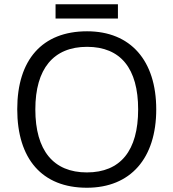

<svg xmlns="http://www.w3.org/2000/svg" viewBox="-20 -872 815 902"><path d="M388 10C594 10 714 -129 714 -358C714 -587 594 -725 389 -725C178 -725 61 -591 61 -359C61 -125 178 10 388 10ZM388 -62C231 -62 146 -165 146 -358C146 -549 231 -652 389 -652C547 -652 629 -550 629 -358C629 -164 546 -62 388 -62ZM241 -852V-785H534V-852Z"/></svg>

Font: Frost Regular
Style: Regular
Weight: 400
Designer: Lee Frost
Foundry: Lee Frost for Ice Communication Norge AS
Version: Version 2.011;hotconv 1.0.107;makeotfexe 2.5.65593